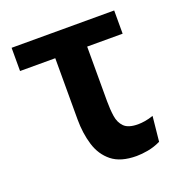

<svg xmlns="http://www.w3.org/2000/svg" viewBox="-103 -608 663 707"><g transform="rotate(-20 228.5 -254.0)"><path d="M315 12Q253 12 218.5 -15.5Q184 -43 170 -89Q156 -135 156 -189V-429H18V-520H420V-429H281V-215Q281 -183 285 -156Q289 -129 305.5 -112.5Q322 -96 360 -96Q372 -96 387.5 -98.5Q403 -101 420 -107L410 -9Q385 3 360 7.5Q335 12 315 12Z"/></g></svg>

Font: Murecho Medium
Style: Regular
Weight: 500
Designer: Neil Summerour
Foundry: Positype
Version: Version 1.010; ttfautohint (v1.8.3)